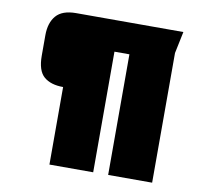

<svg xmlns="http://www.w3.org/2000/svg" viewBox="-75 -671 899 834"><g transform="rotate(10 374.0 -254.0)"><path d="M195 80V-262Q140 -262 110 -288Q80 -314 80 -380V-470Q80 -525 107 -556.5Q134 -588 195 -588H668L648 -492V80H454V-452H388V80Z"/></g></svg>

Font: Goldman
Style: Bold
Weight: 700
Designer: Jaikishan Patel
Version: Version 1.000; ttfautohint (v1.8.3)